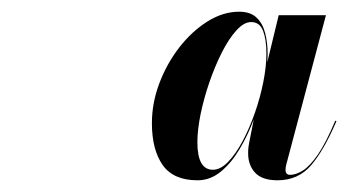

<svg xmlns="http://www.w3.org/2000/svg" viewBox="-20 -784 595 328"><path d="M437.2 -691.7Q437.2 -685.4 436.6 -677.6L456.1 -758H536.8L469 -502.7Q467.8 -498.2 467.8 -493.7Q467.8 -485.3 475.9 -485.3Q485.5 -485.3 497.3 -492.6Q509.2 -500 523 -519.9Q536.8 -539.9 552.7 -577.7L554.8 -577.1Q533.5 -527.3 511.4 -501.6Q489.4 -476 454 -476Q427.9 -476 415.9 -488.9Q403.9 -501.8 403.9 -522.2Q403.9 -528.5 404.5 -533Q405.1 -537.5 405.7 -540.5L413.5 -579.8Q403.3 -552.8 389.2 -529.1Q375.1 -505.4 357.1 -490.7Q339.1 -476 317.5 -476Q276.1 -476 257.8 -502.2Q239.5 -528.5 239.5 -573.5Q239.5 -608 252.2 -641.7Q265 -675.5 286.4 -703.1Q307.9 -730.7 334.4 -747.3Q361 -764 388.6 -764Q407.8 -764 418.3 -753.9Q428.8 -743.9 433 -727.4Q437.2 -710.9 437.2 -691.7ZM435.1 -692.6Q435.1 -716.3 429.4 -731.3Q423.7 -746.3 409 -746.3Q396.7 -746.3 383.8 -732Q370.9 -717.8 359 -694.4Q347.2 -671 337.7 -643.5Q328.3 -616.1 322.7 -589.1Q317.2 -562.1 317.2 -541.1Q317.2 -494 343.6 -494Q356.5 -494 369.5 -507.3Q382.6 -520.7 394.3 -542.6Q406 -564.5 415.3 -590.9Q424.6 -617.3 429.8 -643.8Q435.1 -670.4 435.1 -692.6Z"/></svg>

Font: Bodoni* 48pt
Style: Bold Italic
Weight: 700
Italic angle: -13°
Version: Version 2.3